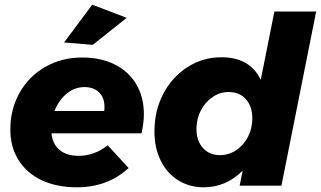

<svg xmlns="http://www.w3.org/2000/svg" viewBox="-20 -791 1367 818"><path d="M593 -304Q593 -270 583 -223H199Q204 -177 234 -152Q264 -127 315 -127Q382 -127 439 -172L528 -75Q438 7 308 7Q222 7 158 -23Q94 -53 59 -109Q24 -165 24 -239Q24 -326 63.5 -396Q103 -466 173 -506Q243 -546 330 -546Q410 -546 469.5 -516Q529 -486 561 -431.5Q593 -377 593 -304ZM425 -337Q425 -375 402 -397.5Q379 -420 340 -420Q298 -420 264 -392Q230 -364 212 -318H424Q425 -324 425 -337ZM373 -771 520 -715 375 -600 253 -610Z M638 -231Q638 -319 675.5 -391Q713 -463 778.5 -505Q844 -547 923 -547Q1045 -547 1091 -451L1149 -742H1327L1179 0H1001L1014 -64Q943 7 848 7Q787 7 739 -23Q691 -53 664.5 -107Q638 -161 638 -231ZM1055 -287Q1055 -338 1027.5 -368.5Q1000 -399 954 -399Q917 -399 885.5 -377.5Q854 -356 835.5 -320Q817 -284 817 -242Q817 -191 844.5 -160.5Q872 -130 917 -130Q954 -130 986 -151Q1018 -172 1036.5 -208Q1055 -244 1055 -287Z"/></svg>

Font: Gontserrat
Style: Bold Italic
Weight: 700
Italic angle: -11.3°
Designer: Julieta Ulanovsky
Foundry: Julieta Ulanovsky
Version: Version 6.001